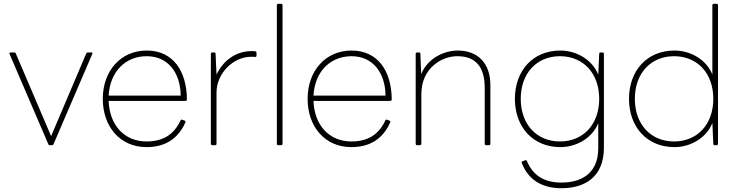

<svg xmlns="http://www.w3.org/2000/svg" viewBox="-20 -770 3915 1018"><path d="M254 0C258 0 262 -1 264 -6L469 -483C472 -490 469 -492 463 -492H447C443 -492 439 -491 437 -486L251 -48L64 -486C62 -491 58 -492 54 -492H37C31 -492 28 -489 31 -483L236 -6C238 -1 242 0 246 0Z M757 10C856 10 924 -34 963 -121C965 -125 963 -129 958 -131L947 -135C943 -137 939 -136 937 -131C904 -61 850 -20 757 -20C640 -20 561 -105 556 -235H963C968 -235 971 -238 971 -243C970 -394 897 -502 758 -502C619 -502 525 -393 525 -246C525 -99 616 10 757 10ZM758 -472C871 -472 937 -384 938 -263H556C563 -390 645 -472 758 -472Z M1120 0C1125 0 1128 -2 1128 -8V-280C1128 -380 1216 -469 1311 -469C1321 -469 1326 -469 1332 -468C1337 -467 1340 -470 1340 -476V-490C1340 -495 1338 -497 1333 -498C1328 -499 1323 -499 1314 -499C1232 -499 1165 -451 1128 -375L1123 -484C1123 -490 1120 -492 1115 -492H1106C1101 -492 1098 -489 1098 -484V-8C1098 -3 1101 0 1106 0Z M1470 0C1475 0 1478 -3 1478 -8V-742C1478 -747 1475 -750 1470 -750H1456C1451 -750 1448 -747 1448 -742V-8C1448 -3 1451 0 1456 0Z M1843 10C1942 10 2010 -34 2049 -121C2051 -125 2049 -129 2044 -131L2033 -135C2029 -137 2025 -136 2023 -131C1990 -61 1936 -20 1843 -20C1726 -20 1647 -105 1642 -235H2049C2054 -235 2057 -238 2057 -243C2056 -394 1983 -502 1844 -502C1705 -502 1611 -393 1611 -246C1611 -99 1702 10 1843 10ZM1844 -472C1957 -472 2023 -384 2024 -263H1642C1649 -390 1731 -472 1844 -472Z M2206 0C2211 0 2214 -3 2214 -8V-270C2214 -411 2324 -472 2404 -472C2504 -472 2550 -413 2550 -305V-8C2550 -3 2553 0 2558 0H2572C2577 0 2580 -3 2580 -8V-319C2580 -433 2515 -502 2407 -502C2333 -502 2247 -460 2213 -377L2209 -484C2209 -490 2206 -492 2201 -492H2192C2187 -492 2184 -489 2184 -484V-8C2184 -3 2187 0 2192 0Z M2957 228C3073 228 3182 175 3182 13V-484C3182 -489 3179 -492 3174 -492H3165C3160 -492 3157 -490 3157 -484L3152 -374C3122 -451 3039 -502 2951 -502C2804 -502 2710 -394 2710 -246C2710 -98 2804 10 2951 10C3039 10 3121 -40 3152 -117V16C3152 157 3053 198 2957 198C2858 198 2803 154 2774 84C2772 80 2769 78 2764 80L2751 85C2745 87 2745 90 2747 95C2780 181 2851 228 2957 228ZM2949 -20C2826 -20 2741 -110 2741 -246C2741 -382 2826 -472 2949 -472C3072 -472 3157 -382 3157 -246C3157 -110 3072 -20 2949 -20Z M3556 10C3644 10 3727 -41 3757 -118L3762 -8C3762 -2 3765 0 3770 0H3779C3784 0 3787 -3 3787 -8V-742C3787 -747 3784 -750 3779 -750H3765C3760 -750 3757 -747 3757 -742V-375C3726 -452 3644 -502 3556 -502C3409 -502 3315 -394 3315 -246C3315 -98 3409 10 3556 10ZM3554 -20C3431 -20 3346 -110 3346 -246C3346 -382 3431 -472 3554 -472C3677 -472 3762 -382 3762 -246C3762 -110 3677 -20 3554 -20Z"/></svg>

Font: LINE Seed Sans TH Thin
Style: Regular
Weight: 250
Designer: Dalton Maag Ltd | Thai characters by Cadson Demak Co.,Ltd.
Foundry: Dalton Maag Ltd
Version: Version 1.003